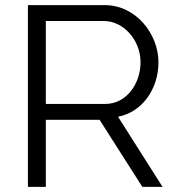

<svg xmlns="http://www.w3.org/2000/svg" viewBox="-20 -730 693 750"><path d="M159 0V-262H369L536 0H615L441 -274C536 -292 599 -383 599 -487C599 -596 512 -710 389 -710H89V0ZM159 -648H385C463 -648 529 -573 529 -487C529 -403 474 -324 391 -324H159Z"/></svg>

Font: Raleway Reg
Style: Regular
Weight: 400
Designer: Matt McInerney, Pablo Impallari, Rodrigo Fuenzalida
Foundry: Matt McInerney, Pablo Impallari, Rodrigo Fuenzalida
Version: Version 3.00 July 28, 2015